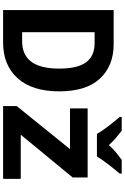

<svg xmlns="http://www.w3.org/2000/svg" viewBox="197 -1003 806 1240"><g transform="rotate(90 600.0 -383.0)"><path d="M991 -606Q1010 -639 1043.5 -682Q1077 -725 1101 -753V-766H1012Q990 -750 965.5 -730Q941 -710 917 -683Q894 -709 869.5 -729.5Q845 -750 824 -766H735V-753Q760 -725 793.5 -681.5Q827 -638 845 -606ZM255 0Q401 0 485.5 -94Q570 -188 570 -363Q570 -537 487.5 -625.5Q405 -714 266 -714H45V0ZM188 -591H259Q341 -591 382 -536.5Q423 -482 423 -362Q423 -123 247 -123H188ZM1135 0V-114H850L1126 -449V-546H680V-432H943L665 -88V0Z"/></g></svg>

Font: Noto Sans Mono UI
Style: Bold
Weight: 700
Designer: Monotype Design team
Foundry: Monotype Imaging Inc.
Version: 1.000